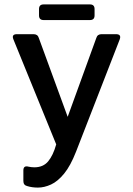

<svg xmlns="http://www.w3.org/2000/svg" viewBox="-20 -657 603 871"><path d="M152 194Q125 194 103 187Q86 183 86 164V116Q86 93 109 99Q122 102 136 102Q176 102 198.5 75Q221 48 235 -2L41 -478Q31 -502 57 -502H132Q151 -502 156 -485L287 -127L417 -485Q422 -502 441 -502H506Q532 -502 523 -478L325 31Q300 95 271 130.5Q242 166 211.5 180Q181 194 152 194ZM178 -566Q157 -566 157 -587V-616Q157 -637 178 -637H388Q409 -637 409 -616V-587Q409 -566 388 -566Z"/></svg>

Font: Pitagon Sans Medium
Style: Regular
Weight: 500
Designer: Travis Tran
Foundry: Pitagon
Version: Version 1.001; ttfautohint (v1.8.4.7-5d5b);gftools[0.9.26]